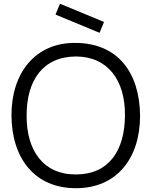

<svg xmlns="http://www.w3.org/2000/svg" viewBox="-20 -995 814 1031"><path d="M514.6 -818.8 278.1 -916.7 302.1 -975 538.5 -877.1ZM387.5 15.6C608.3 15.6 732.3 -145.8 732.3 -375C729.2 -607.3 611.5 -762.5 387.5 -764.6C169.8 -767.7 40.6 -603.1 41.7 -375C42.7 -146.9 164.6 15.6 387.5 15.6ZM387.5 -58.3C212.5 -57.3 121.9 -186.5 122.9 -375C122.9 -562.5 209.4 -690.6 387.5 -691.7C559.4 -691.7 653.1 -562.5 651 -375C650 -187.5 565.6 -58.3 387.5 -58.3Z"/></svg>

Font: Manrope3
Style: Regular
Weight: 400
Width: 4
Designer: Mikhail Sharanda
Foundry: Mikhail Sharanda
Version: Version 3.000;PS 003.000;hotconv 1.0.88;makeotf.lib2.5.64775